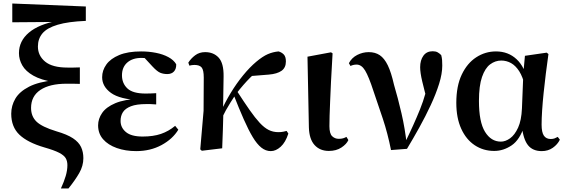

<svg xmlns="http://www.w3.org/2000/svg" viewBox="-20 -845 3225 1094"><path d="M327 229Q345 190 354.5 157.5Q364 125 364 96Q364 73 354.5 56.5Q345 40 317 25.5Q289 11 233 -5Q137 -33 90.5 -77.5Q44 -122 44 -197Q44 -243 67.5 -283Q91 -323 145.5 -351Q200 -379 290 -388L288 -377Q214 -389 170 -414Q126 -439 107 -472.5Q88 -506 88 -542Q88 -611 144.5 -659Q201 -707 310 -727L298 -710V-720L50 -718V-825L469 -808V-726Q369 -722 308.5 -704Q248 -686 222 -655Q196 -624 196 -580Q196 -528 237 -494Q278 -460 365 -460Q379 -460 399 -460Q419 -460 435 -461V-367Q417 -368 395 -368Q373 -368 359 -368Q263 -368 210 -332.5Q157 -297 157 -230Q157 -182 188 -152Q219 -122 301 -97Q363 -79 396 -57Q429 -35 442 -7Q455 21 455 56Q455 100 431.5 141Q408 182 370 229Z M756 16Q695 16 645.5 -1.5Q596 -19 567.5 -51.5Q539 -84 539 -131Q539 -168 562 -201.5Q585 -235 637 -257Q689 -279 777 -283V-274Q663 -279 612.5 -315.5Q562 -352 562 -405Q562 -444 586 -477.5Q610 -511 659.5 -531.5Q709 -552 784 -552Q828 -552 868.5 -544Q909 -536 939.5 -519.5Q970 -503 984 -479Q985 -453 971.5 -438Q958 -423 933 -423Q912 -423 894 -430Q876 -437 849 -466L786 -534L847 -535L870 -509Q843 -512 823.5 -513.5Q804 -515 786 -515Q735 -515 705 -488.5Q675 -462 675 -416Q675 -370 706 -341Q737 -312 809 -312Q824 -312 838 -312.5Q852 -313 870 -314V-250Q847 -252 835.5 -252Q824 -252 814 -252Q758 -252 726 -239.5Q694 -227 680.5 -206Q667 -185 667 -156Q667 -118 697.5 -92.5Q728 -67 793 -67Q853 -67 897 -82Q941 -97 978 -128L996 -106Q964 -53 900.5 -18.5Q837 16 756 16Z M1130 14 1121 6 1140 -214 1141 -403Q1141 -446 1129 -460.5Q1117 -475 1088 -475Q1080 -475 1073.5 -474Q1067 -473 1059 -471L1053 -488Q1068 -512 1092 -530Q1116 -548 1149 -548Q1197 -548 1226 -516.5Q1255 -485 1254 -410Q1254 -364 1252.5 -315.5Q1251 -267 1251 -219L1253 -215Q1252 -160 1250 -107Q1248 -54 1246 0ZM1238 -160 1222 -181H1227L1236 -203Q1261 -260 1294 -314.5Q1327 -369 1365 -415.5Q1403 -462 1440 -493Q1477 -524 1506 -536.5Q1535 -549 1567 -552Q1585 -547 1597 -534.5Q1609 -522 1609 -495Q1609 -459 1584 -441.5Q1559 -424 1512 -420L1400 -411L1484 -472Q1445 -442 1406 -403Q1367 -364 1326 -311L1321 -304Q1306 -281 1293 -260.5Q1280 -240 1267 -216.5Q1254 -193 1238 -160ZM1523 16Q1494 16 1469 -4Q1444 -24 1420 -64Q1396 -104 1369 -165Q1342 -226 1310 -308L1329 -328Q1371 -263 1402.5 -218Q1434 -173 1460 -145Q1486 -117 1511 -104.5Q1536 -92 1566 -92Q1582 -92 1594 -94.5Q1606 -97 1613 -99L1623 -84Q1607 -34 1579.5 -9Q1552 16 1523 16Z M1854 15Q1803 15 1772.5 -18.5Q1742 -52 1740 -119L1732 -522L1866 -547L1875 -541Q1869 -446 1866 -379Q1863 -312 1861 -265.5Q1859 -219 1858 -186Q1857 -153 1857 -126Q1857 -84 1872.5 -69Q1888 -54 1910 -54Q1925 -54 1935 -57Q1945 -60 1954 -65L1965 -47Q1955 -24 1925.5 -4.5Q1896 15 1854 15Z M2208 10Q2189 -85 2161.5 -168Q2134 -251 2108 -326Q2081 -409 2060.5 -443Q2040 -477 2012 -477Q1993 -477 1977 -469L1968 -485Q1984 -516 2015.5 -532Q2047 -548 2081 -548Q2118 -548 2144 -530.5Q2170 -513 2189.5 -473Q2209 -433 2225 -362Q2247 -288 2267.5 -200Q2288 -112 2298 -18H2280L2288 -33Q2313 -84 2334 -130.5Q2355 -177 2373 -221.5Q2391 -266 2404.5 -314Q2418 -362 2429 -415L2418 -256Q2398 -330 2386 -380.5Q2374 -431 2374 -462Q2374 -502 2392.5 -527.5Q2411 -553 2445 -553Q2462 -553 2472.5 -547.5Q2483 -542 2494 -531Q2498 -516 2499 -503Q2500 -490 2500 -471Q2500 -425 2482 -367.5Q2464 -310 2434.5 -246.5Q2405 -183 2369.5 -119Q2334 -55 2299 3Z M2796 15Q2734 15 2685 -17.5Q2636 -50 2608 -111.5Q2580 -173 2580 -259Q2580 -355 2611 -420Q2642 -485 2693.5 -518.5Q2745 -552 2806 -552Q2876 -552 2923.5 -507.5Q2971 -463 2986 -382H2993L2971 -354Q2959 -407 2938.5 -439Q2918 -471 2892 -485.5Q2866 -500 2836 -500Q2802 -500 2773 -478.5Q2744 -457 2726.5 -406.5Q2709 -356 2709 -270Q2709 -150 2743.5 -94Q2778 -38 2834 -38Q2860 -38 2886.5 -57Q2913 -76 2932 -117.5Q2951 -159 2954 -227L2962 -428L2971 -527L3095 -545L3105 -537Q3097 -481 3090 -424.5Q3083 -368 3077.5 -315Q3072 -262 3069 -216Q3066 -170 3066 -135Q3066 -91 3079 -72Q3092 -53 3118 -53Q3131 -53 3140 -56.5Q3149 -60 3158 -65L3170 -49Q3157 -22 3130 -3Q3103 16 3067 16Q3016 16 2989 -17Q2962 -50 2953 -127L2968 -129Q2942 -48 2895 -16.5Q2848 15 2796 15Z"/></svg>

Font: Noto Serif TC
Style: Bold
Weight: 700
Designer: Ryoko NISHIZUKA 西塚涼子 (kana & ideographs); Frank Grießhammer (Latin, Greek & Cyrillic); Wenlong ZHANG 张文龙 (bopomofo); San
Foundry: Adobe
Version: Version 2.002-H1;hotconv 1.1.0;makeotfexe 2.6.0